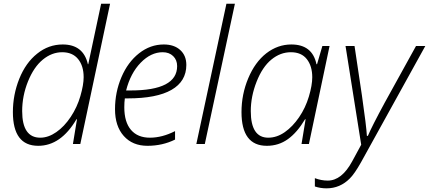

<svg xmlns="http://www.w3.org/2000/svg" viewBox="-20 -780 2324 1040"><path d="M187 9.8Q49.8 9.8 49.8 -172.9Q49.8 -266.6 84.5 -353.5Q119.6 -440.4 181.2 -489.3Q242.7 -539.1 319.8 -539.1Q431.6 -539.1 456.1 -432.1H458Q462.9 -458.5 527.8 -759.8H576.2L415 0H375L397 -133.8H394Q309.6 9.8 187 9.8ZM198.2 -34.2Q241.7 -34.2 285.2 -64.5Q328.6 -94.7 363.3 -147Q397.9 -199.2 415.5 -260Q433.1 -320.8 433.1 -361.8Q433.1 -422.9 403.1 -460Q373 -497.1 316.9 -497.1Q260.7 -497.1 211.9 -457Q163.1 -417 131.6 -338.9Q100.1 -260.7 100.1 -178.2Q100.1 -34.2 198.2 -34.2Z M928.2 -23.9Q859.9 9.8 778.8 9.8Q697.8 9.8 650.4 -43.5Q603 -96.7 603 -188.5Q603 -280.3 637.7 -361.8Q672.4 -443.4 733.2 -491.2Q793.9 -539.1 867.2 -539.1Q923.3 -539.1 956.3 -509Q989.3 -479 989.3 -428.2Q989.3 -339.4 908.9 -293.2Q828.6 -247.1 672.4 -247.1H656.2Q653.3 -226.1 653.3 -199.2Q653.3 -118.7 689.5 -76.4Q725.6 -34.2 792 -34.2Q858.4 -34.2 928.2 -69.8ZM687 -290Q939.5 -290 939.5 -421.9Q939.5 -455.1 918 -476.1Q896.5 -497.1 861.3 -497.1Q797.4 -497.1 742.2 -440.4Q687 -383.8 663.1 -290Z M1043.5 0 1206.5 -759.8H1252.4L1089.4 0Z M1425.3 9.8Q1288.1 9.8 1288.1 -172.9Q1288.1 -269 1324.7 -356.2Q1361.3 -443.4 1422.4 -491.2Q1484.4 -539.1 1558.1 -539.1Q1671.9 -539.1 1694.3 -432.1H1697.3L1726.1 -530.8H1765.1L1653.3 0H1613.3L1635.3 -133.8H1632.3Q1589.8 -62.5 1539.6 -26.4Q1489.3 9.8 1425.3 9.8ZM1338.4 -178.2Q1338.4 -34.2 1433.1 -34.2Q1479.5 -34.2 1522.5 -64.2Q1565.4 -94.2 1600.1 -145Q1634.8 -195.8 1653.1 -257.1Q1671.4 -318.4 1671.4 -361.8Q1671.4 -421.9 1642.1 -459.5Q1612.8 -497.1 1555.7 -497.1Q1498.5 -497.1 1450 -457.3Q1401.4 -417.5 1369.9 -337.6Q1338.4 -257.8 1338.4 -178.2Z M1748.5 240.2Q1715.3 240.2 1685.5 230V185.1Q1720.2 198.2 1755.4 198.2Q1831.1 198.2 1887.7 93.8L1936.5 3.9L1851.6 -530.8H1900.4L1940.4 -263.2Q1964.8 -94.2 1967.3 -43.9H1972.7Q1993.7 -94.2 2063.5 -223.1L2233.4 -530.8H2283.7L1935.5 99.1Q1900.9 160.6 1875.5 186Q1822.3 240.2 1748.5 240.2Z"/></svg>

Font: Open Sans Hebrew Light
Style: Italic
Weight: 300
Italic angle: -12°
Foundry: Ascender Corporation, Yanek Iontef
Version: Version 2.001;PS 002.001;hotconv 1.0.70;makeotf.lib2.5.58329